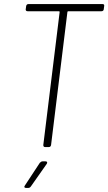

<svg xmlns="http://www.w3.org/2000/svg" viewBox="-20 -720 530 940"><path d="M490 -690 488 -675Q488 -671 485 -668Q482 -665 477 -665H314Q313 -665 311.5 -664Q310 -663 310 -661L230 -10Q228 0 219 0H201Q192 0 192 -10L272 -661Q272 -665 269 -665H115Q110 -665 107.5 -668Q105 -671 106 -675L108 -690Q110 -700 119 -700H482Q492 -700 490 -690ZM102 188 175 77Q182 70 188 70H203Q209 70 210.5 73.5Q212 77 209 82L131 193Q126 200 119 200H107Q101 200 99.5 196.5Q98 193 102 188Z"/></svg>

Font: Barlow Semi Condensed ExLight
Style: Italic
Weight: 275
Width: 4
Italic angle: -7°
Designer: Jeremy Tribby
Foundry: Tribby Type
Version: Version 1.408